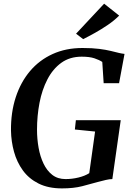

<svg xmlns="http://www.w3.org/2000/svg" viewBox="-20 -1012 720 1040"><path d="M316 8.5Q241.5 8.5 189 -17.8Q136.5 -44 104 -88.8Q71.5 -133.5 56 -189.5Q40.5 -245.5 39.5 -304.5Q38.5 -403 65.2 -485Q92 -567 142.5 -626.8Q193 -686.5 264.8 -719.2Q336.5 -752 426.5 -752Q480.5 -752 517.2 -747.2Q554 -742.5 579.8 -736.2Q605.5 -730 625.5 -725Q632.5 -723.5 639.5 -722.2Q646.5 -721 654.5 -720L625 -561.5H541.5L534 -676.5Q517.5 -687.5 491.5 -696.2Q465.5 -705 422.5 -705Q358 -705 312 -671.8Q266 -638.5 236.8 -582Q207.5 -525.5 194 -455Q180.5 -384.5 180.5 -309.5Q180.5 -259.5 189 -211.8Q197.5 -164 215.8 -125.8Q234 -87.5 263.2 -64.8Q292.5 -42 335 -42Q370.5 -42 405.2 -50.5Q440 -59 463.5 -74L495 -299.5L385.5 -310.5L391 -361H634L588.5 -42Q573.5 -42 553 -37.2Q532.5 -32.5 510.5 -26.5Q472 -15.5 425.5 -3.5Q379 8.5 316 8.5ZM430.5 -800 392 -829.5 544 -992 625.5 -927.5Q598.5 -900.5 564 -877Q529.5 -853.5 494.5 -834Q459.5 -814.5 430.5 -800Z"/></svg>

Font: Merriweather 60pt SemiBold
Style: Italic
Weight: 600
Italic angle: -7.8°
Version: Version 2.101